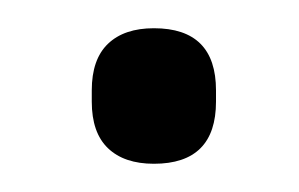

<svg xmlns="http://www.w3.org/2000/svg" viewBox="-20 -330 212 136"><path d="M89 -214Q68 -214 56.5 -225Q45 -236 45 -258V-266Q45 -288 56.5 -299Q68 -310 89 -310Q111 -310 122 -299Q133 -288 133 -266V-258Q133 -236 122 -225Q111 -214 89 -214Z"/></svg>

Font: Sofia Sans Extra Condensed
Style: Regular
Weight: 400
Designer: Botio Nikoltchev, Ani Petrova
Foundry: lettersoup
Version: Version 4.101